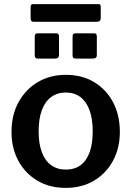

<svg xmlns="http://www.w3.org/2000/svg" viewBox="-20 -904 639 934"><path d="M299 10Q221 10 162 -25Q103 -60 69.5 -121.5Q36 -183 36 -262Q36 -345 70.5 -407.5Q105 -470 164.5 -505Q224 -540 300 -540Q379 -540 438 -504.5Q497 -469 530 -406.5Q563 -344 563 -263Q563 -183 529.5 -121.5Q496 -60 437 -25Q378 10 299 10ZM300 -79Q343 -79 372 -100.5Q401 -122 416 -163.5Q431 -205 431 -265Q431 -326 415.5 -368Q400 -410 371 -432Q342 -454 300 -454Q259 -454 229 -432Q199 -410 183.5 -368Q168 -326 168 -265Q168 -205 183.5 -163.5Q199 -122 229 -100.5Q259 -79 300 -79ZM267 -728V-637Q267 -627 262 -623Q257 -619 246 -619H166Q156 -619 152.5 -623Q149 -627 149 -635V-726Q149 -742 162 -742H254Q267 -742 267 -728ZM451 -728V-637Q451 -627 446 -623Q441 -619 429 -619H350Q339 -619 336 -623Q333 -627 333 -635V-726Q333 -742 346 -742H438Q451 -742 451 -728ZM470 -872V-815Q470 -798 450 -798H144Q136 -798 132.5 -802Q129 -806 129 -814V-870Q129 -884 140 -884H459Q470 -884 470 -872Z"/></svg>

Font: Libre Franklin SemiBold
Style: Regular
Weight: 600
Designer: Pablo Impallari, Rodrigo Fuenzalida, Nhung Nguyen
Foundry: Impallari Type
Version: Version 3.000